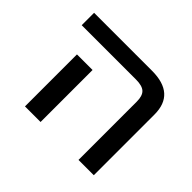

<svg xmlns="http://www.w3.org/2000/svg" viewBox="-120 -693 867 867"><g transform="rotate(45 313.0 -260.0)"><path d="M42 -440.4V-519.5H412.1Q559.6 -519.5 559.6 -387.7V0H461.9V-372.1Q461.9 -409.2 445.3 -424.8Q428.7 -440.4 388.7 -440.4ZM120.1 0V-332H219.7V0Z"/></g></svg>

Font: GenEi M Gothic v2 Medium
Style: Regular
Weight: 500
Version: Version 2.0